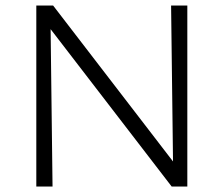

<svg xmlns="http://www.w3.org/2000/svg" viewBox="-20 -678 813 698"><path d="M661 -658V0H604L164 -572L171 0H112V-658H173L609 -91L602 -658Z"/></svg>

Font: Ysabeau Semilight
Style: Regular
Weight: 300
Designer: Christian Thalmann (Catharsis Fonts)
Version: Version 0.003